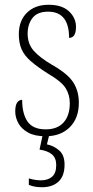

<svg xmlns="http://www.w3.org/2000/svg" viewBox="-20 -562 392 806"><path d="M171 10Q126 10 98 -5.5Q70 -21 57 -45Q44 -69 44 -94Q44 -120 52 -131.5Q60 -143 73 -143Q73 -85 95.5 -52Q118 -19 172 -19Q221 -19 247 -48Q273 -77 273 -129Q273 -164 255.5 -192Q238 -220 183 -252Q137 -281 109.5 -305Q82 -329 70.5 -355.5Q59 -382 59 -418Q59 -475 93 -508.5Q127 -542 184 -542Q240 -542 269.5 -514.5Q299 -487 299 -449Q299 -403 270 -403Q270 -513 182 -513Q137 -513 116.5 -486.5Q96 -460 96 -421Q96 -378 121.5 -349Q147 -320 200 -289Q265 -252 288 -215.5Q311 -179 311 -131Q311 -66 273 -28Q235 10 171 10ZM156 224Q143 224 129 222Q115 220 101 214V187Q115 191 127.5 193Q140 195 152 195Q181 195 198.5 180Q216 165 216 131Q216 101 198 86Q180 71 146 66L162 -9H190L177 44Q206 50 228.5 69.5Q251 89 251 129Q251 177 225.5 200.5Q200 224 156 224Z"/></svg>

Font: Noto Serif Lao Condensed ExtraLight
Style: Regular
Weight: 200
Width: 3
Designer: Monotype Design Team
Foundry: Monotype Imaging Inc.
Version: Version 2.003; ttfautohint (v1.8.4.7-5d5b)